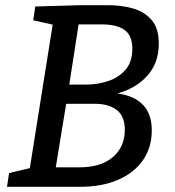

<svg xmlns="http://www.w3.org/2000/svg" viewBox="-20 -720 674 740"><path d="M565 -218Q565 -151 530.5 -102Q496 -53 434 -26.5Q372 0 287 0H7L15 -53L95 -72L183 -625L108 -642L116 -695L291 -700H399Q446 -700 490.5 -688Q535 -676 563.5 -644Q592 -612 592 -552Q592 -478 548.5 -429Q505 -380 433 -360Q565 -341 565 -218ZM373 -626H283L247 -394H311Q357 -394 398 -408Q439 -422 464.5 -452Q490 -482 490 -532Q490 -583 460 -604.5Q430 -626 373 -626ZM285 -75Q369 -75 415 -114.5Q461 -154 461 -219Q461 -273 429.5 -296.5Q398 -320 346 -320H235L195 -75Z"/></svg>

Font: Bitter Medium
Style: Italic
Weight: 500
Italic angle: -9°
Designer: Sol Matas, and Bitter project Authors
Foundry: Sol Matas
Version: Version 2.001